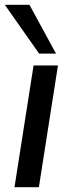

<svg xmlns="http://www.w3.org/2000/svg" viewBox="-26 -775 295 795"><path d="M34 0 113 -504H214L135 0ZM136 -553 -6 -755H96L206 -553Z"/></svg>

Font: Mulish SemiBold
Style: Italic
Weight: 600
Italic angle: -9°
Designer: Vernon Adams
Foundry: Vernon Adams
Version: Version 3.603; ttfautohint (v1.8.3)